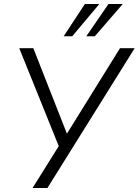

<svg xmlns="http://www.w3.org/2000/svg" viewBox="-20 -948 699 968"><path d="M144 0 286 -227 282 -197 77 -705H148L317 -275H318L585 -705H659L219 0ZM301 -765 408 -928H481L344 -765ZM415 -765 527 -928H599L458 -765Z"/></svg>

Font: Nunito Sans 7pt SemiCondensed Light
Style: Italic
Weight: 300
Width: 4
Italic angle: -9°
Designer: Vernon Adams
Foundry: Vernon Adams
Version: Version 3.101;gftools[0.9.27]